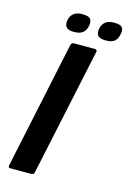

<svg xmlns="http://www.w3.org/2000/svg" viewBox="-124 -882 631 942"><g transform="rotate(15 191.0 -411.0)"><path d="M149 -12Q147 0 133 0H29Q15 0 18 -12L155 -660Q158 -673 172 -673H276Q282 -673 285.5 -669.5Q289 -666 287 -660ZM220 -775Q215 -752 200.5 -739.5Q186 -727 154 -727Q126 -727 116 -739.5Q106 -752 110 -775Q115 -798 130.5 -810Q146 -822 174 -822Q206 -822 215 -810Q224 -798 220 -775ZM380 -775Q376 -752 362 -739.5Q348 -727 316 -727Q286 -727 276.5 -739.5Q267 -752 271 -775Q276 -798 291.5 -810Q307 -822 336 -822Q368 -822 376.5 -810Q385 -798 380 -775Z"/></g></svg>

Font: Glory
Style: Bold Italic
Weight: 700
Italic angle: -12°
Version: Version 1.011